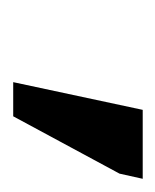

<svg xmlns="http://www.w3.org/2000/svg" viewBox="8 -754 241 298"><g transform="rotate(90 129.0 -605.5)"><path d="M161 -505H108L151 -706H258L250 -670Z"/></g></svg>

Font: STIX Two Text SemiBold
Style: Italic
Weight: 600
Italic angle: -12°
Designer: Ross Mills, John Hudson & Paul Hanslow, Tiro Typeworks Ltd; with prior portions MicroPress Inc. and Coen Hoffman, Elsevi
Foundry: Tiro Typeworks Ltd
Version: Version 2.13 b171